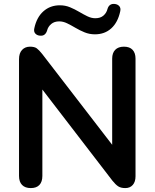

<svg xmlns="http://www.w3.org/2000/svg" viewBox="-20 -951 788 979"><path d="M137 8Q108 8 92.5 -8Q77 -24 77 -54V-649Q77 -680 92.5 -696.5Q108 -713 133 -713Q156 -713 167.5 -704.5Q179 -696 195 -676L578 -179H552V-652Q552 -681 567.5 -697Q583 -713 612 -713Q641 -713 656 -697Q671 -681 671 -652V-52Q671 -24 657 -8Q643 8 619 8Q596 8 582.5 -1Q569 -10 553 -30L171 -527H196V-54Q196 -24 181 -8Q166 8 137 8ZM185 -769Q169 -770 160 -780Q151 -790 155 -807Q167 -863 201.5 -893.5Q236 -924 285 -924Q313 -924 337 -914Q361 -904 383 -891Q405 -878 425.5 -868Q446 -858 466 -858Q492 -858 507.5 -871.5Q523 -885 528 -905Q532 -919 541 -925.5Q550 -932 563 -931Q579 -930 588 -920Q597 -910 593 -893Q581 -837 547.5 -806.5Q514 -776 464 -776Q436 -776 411.5 -786Q387 -796 365 -809Q343 -822 322.5 -832Q302 -842 282 -842Q257 -842 241 -828.5Q225 -815 220 -795Q216 -782 207.5 -775Q199 -768 185 -769Z"/></svg>

Font: Nunito
Style: Bold
Weight: 700
Designer: Vernon Adams
Foundry: Vernon Adams
Version: Version 3.602